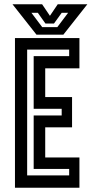

<svg xmlns="http://www.w3.org/2000/svg" viewBox="-20 -878 442 898"><path d="M50 0V-700H351.5V-558.5H191.5V-424H317V-282.5H191.5V-141.5H351.5V0ZM107 -57.5H303.5V-88H137.5V-338H268.5V-369H137.5V-615.5H303.5V-646H107ZM150.5 -716 38.5 -858H177L213.5 -804L250 -858H388.5L276.5 -716ZM177.5 -751H248L298.5 -818H268.5L232.5 -768H192.5L157 -818H127Z"/></svg>

Font: Tourney Condensed SemiBold
Style: Regular
Weight: 600
Width: 3
Designer: Tyler Finck
Foundry: Etcetera Type Co
Version: Version 1.010; ttfautohint (v1.8.3)